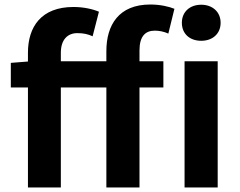

<svg xmlns="http://www.w3.org/2000/svg" viewBox="-20 -832 1064 852"><path d="M799 0H946V-560H799ZM873 -651C923 -651 959 -682 959 -731C959 -779 923 -811 873 -811C822 -811 787 -779 787 -731C787 -682 822 -651 873 -651ZM28 -444H104V0H250V-444H452V0H599V-444H705V-560H599V-608C599 -670 624 -696 667 -696C686 -696 707 -692 727 -683L754 -793C729 -803 691 -812 647 -812C507 -812 452 -721 452 -605V-560H250V-598C250 -656 280 -685 323 -685C352 -685 371 -680 391 -671L419 -780C391 -792 350 -801 306 -801C163 -801 104 -713 104 -598V-559L28 -553Z"/></svg>

Font: Noto Sans JP
Style: Bold
Weight: 700
Designer: Ryoko NISHIZUKA 西塚涼子 (kana, bopomofo & ideographs); Paul D. Hunt (Latin, Greek & Cyrillic); Sandoll Communications 산돌커뮤니
Foundry: Adobe
Version: Version 2.004;hotconv 1.0.118;makeotfexe 2.5.65603